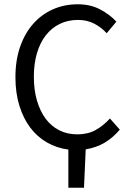

<svg xmlns="http://www.w3.org/2000/svg" viewBox="-20 -688 611 896"><path d="M299 188V10Q245 3 199.5 -23Q154 -49 121.5 -92Q89 -135 70.5 -194.5Q52 -254 52 -328Q52 -407 74 -470Q96 -533 135 -577Q174 -621 227 -644.5Q280 -668 343 -668Q403 -668 448.5 -643.5Q494 -619 523 -587L478 -533Q452 -561 419 -578Q386 -595 344 -595Q297 -595 259 -576.5Q221 -558 194 -523.5Q167 -489 152.5 -440Q138 -391 138 -330Q138 -268 152.5 -218.5Q167 -169 193 -134Q219 -99 256.5 -80Q294 -61 341 -61Q389 -61 425 -80.5Q461 -100 493 -135L539 -83Q507 -45 468 -22Q429 1 380 9L372 188Z"/></svg>

Font: Processing Sans Pro
Style: Regular
Weight: 400
Designer: Paul D. Hunt
Foundry: Adobe Systems Incorporated
Version: Version 2.020;PS 2.000;hotconv 1.0.86;makeotf.lib2.5.63406